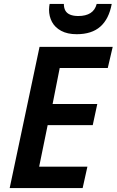

<svg xmlns="http://www.w3.org/2000/svg" viewBox="-20 -951 590 971"><path d="M29 0 180 -714H550L525 -607H282L246 -425H472L449 -318H221L178 -108H422L398 0ZM368 -778Q321 -778 289.5 -795Q258 -812 243 -840Q228 -868 228 -902Q228 -911 229 -918Q230 -925 231 -931H303Q303 -911 310.5 -897.5Q318 -884 334.5 -877Q351 -870 376 -870Q414 -870 437.5 -885Q461 -900 469 -931H545Q531 -855 487.5 -816.5Q444 -778 368 -778Z"/></svg>

Font: Noto Sans Display SemiBold
Style: Italic
Weight: 600
Italic angle: -12°
Designer: Monotype Design Team
Foundry: Monotype Imaging Inc.
Version: Version 2.003